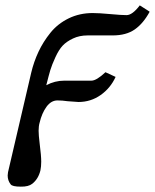

<svg xmlns="http://www.w3.org/2000/svg" viewBox="-20 -487 582 721"><path d="M534.2 -448.2 542 -442.9Q518.1 -398.9 486.1 -376.5Q454.1 -354 402.8 -354H313H309.1Q278.3 -354 254.2 -342.5Q230 -331.1 215.6 -315.9Q201.2 -300.8 188 -272Q174.8 -243.2 168.9 -223.6Q163.1 -204.1 153.8 -167Q186 -184.1 221.2 -184.1H323.2Q342.3 -184.1 376 -215.8L414.1 -198.2Q395 -156.2 357.9 -130.1Q320.8 -104 274.9 -104Q270 -104 233.9 -106.9Q213.9 -109.9 195.8 -109.9Q171.9 -109.9 154.5 -85.9Q137.2 -62 128.9 -26.9Q125 -13.7 125 3.9Q125 20 128.9 51.8Q134.8 97.7 134.8 120.1Q134.8 138.2 131.8 152.8Q124 185.1 101.1 203.1Q86.9 214.4 58.1 213.9Q25.9 213.9 20 205.1Q8.8 190.9 8.8 171.9Q8.8 162.1 14.2 142.1L97.2 -213.9Q106.9 -254.9 124.5 -292.5Q142.1 -330.1 169.4 -364Q196.8 -397.9 237.8 -418Q278.8 -438 328.1 -438Q352.1 -438 394 -434.1Q436 -430.2 455.1 -430.2Q477.1 -430.2 504.9 -466.8Z"/></svg>

Font: Linux Libertine O
Style: Semibold Italic
Weight: 600
Italic angle: -11.5°
Designer: Philipp H. Poll
Foundry: Philipp H. Poll
Version: Version 5.1.2